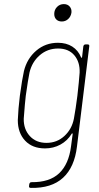

<svg xmlns="http://www.w3.org/2000/svg" viewBox="-20 -718 486 938"><path d="M398 -501H408Q418 -501 416 -491L356 -2Q344 99 288 150.5Q232 202 131 200Q120 200 122 190L123 182Q125 172 134 172Q222 173 269 128.5Q316 84 327 -3L335 -63Q335 -66 333 -66.5Q331 -67 330 -64Q309 -30 275 -11.5Q241 7 200 7Q138 7 102.5 -31Q67 -69 67 -131Q69 -185 77 -250Q88 -331 97 -371Q112 -432 157 -470.5Q202 -509 263 -509Q304 -509 333 -490.5Q362 -472 376 -438Q377 -435 378.5 -435.5Q380 -436 381 -439L387 -491Q389 -501 398 -501ZM358 -250Q366 -320 369 -363Q371 -415 343 -448Q315 -481 264 -481Q212 -481 174 -448Q136 -415 124 -363Q117 -329 106 -251Q102 -219 96 -138Q95 -87 125.5 -53.5Q156 -20 207 -20Q258 -20 294.5 -53.5Q331 -87 341 -138Q350 -187 358 -250ZM245 -650Q245 -670 258.5 -684Q272 -698 292 -698Q310 -698 320.5 -686Q331 -674 329 -656Q326 -637 313 -625Q300 -613 282 -613Q265 -613 255 -623Q245 -633 245 -650Z"/></svg>

Font: Barlow Semi Condensed Thin
Style: Italic
Weight: 250
Width: 4
Italic angle: -7°
Designer: Jeremy Tribby
Foundry: Tribby Type
Version: Version 1.408